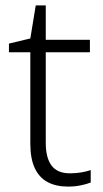

<svg xmlns="http://www.w3.org/2000/svg" viewBox="-20 -679 380 709"><path d="M231 10Q187 10 156 -6.5Q125 -23 108.5 -58Q92 -93 92 -148V-486H13V-518L92 -537L112 -659H149V-532H312V-486H149V-151Q149 -96 170.5 -67.5Q192 -39 238 -39Q261 -39 281 -42.5Q301 -46 315 -51V-5Q300 1 278 5.5Q256 10 231 10Z"/></svg>

Font: Noto Sans Symbols Light
Style: Regular
Weight: 300
Version: Version 2.002